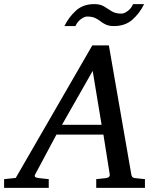

<svg xmlns="http://www.w3.org/2000/svg" viewBox="-73 -906 766 926"><path d="M626 0H391.1V-42Q402.3 -43 414.1 -44.4Q425.8 -45.9 437 -46.9Q459 -49.8 456.1 -65.9L425.8 -256.8H199.2L97.2 -65.9Q91.8 -56.6 96.9 -52.5Q102.1 -48.3 116.2 -46.9Q127.4 -45.9 139.2 -44.4Q150.9 -43 162.1 -42V0H-53.2V-42L2.9 -47.9L372.1 -687H452.1L560.1 -65.9Q561.5 -56.6 565.4 -52.2Q569.3 -47.9 580.1 -46.9Q591.3 -45.9 603 -44.4Q614.7 -43 626 -42ZM417 -304.2 374 -564 226.1 -304.2ZM237.8 -780.3Q258.8 -823.7 293.5 -855Q328.1 -886.2 381.8 -886.2Q410.6 -886.2 429 -874.8Q447.3 -863.3 465.6 -851.8Q483.9 -840.3 512.7 -840.3Q526.4 -840.3 543.5 -853.3Q560.5 -866.2 568.8 -886.2H622.1Q601.1 -842.8 565.9 -811.5Q530.8 -780.3 477.1 -780.3Q453.1 -780.3 438.2 -787.1Q423.3 -793.9 411.9 -803.2Q400.4 -812.5 385.7 -819.3Q371.1 -826.2 346.7 -826.2Q334 -826.2 316.7 -813.2Q299.3 -800.3 291 -780.3Z"/></svg>

Font: Charis
Style: Italic
Weight: 400
Italic angle: -11°
Designer: Walt Agee, Miriam Martin, Annie Olsen, Victor Gaultney, Lorna Priest, Alan Ward, Bob Hallissy, Martin Hosken, Sharon Cor
Foundry: SIL Global
Version: Version 7.000